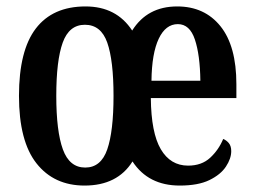

<svg xmlns="http://www.w3.org/2000/svg" viewBox="-20 -567 790 597"><path d="M243 10Q148 10 93.5 -59Q39 -128 39 -269Q39 -410 91.5 -478.5Q144 -547 246 -547Q342 -547 391 -472Q438 -547 531 -547Q616 -547 665.5 -485.5Q715 -424 715 -305V-262H449Q450 -154 480 -103Q510 -52 565 -52Q607 -52 633.5 -76.5Q660 -101 674 -135Q684 -131 691.5 -122Q699 -113 699 -97Q699 -74 682.5 -49Q666 -24 631 -7Q596 10 539 10Q441 10 392 -65Q345 10 243 10ZM603 -316Q602 -396 586 -444Q570 -492 533 -492Q495 -492 473.5 -446.5Q452 -401 451 -316ZM245 -46Q294 -46 313.5 -102.5Q333 -159 333 -269Q333 -379 313.5 -434.5Q294 -490 244 -490Q195 -490 175 -434.5Q155 -379 155 -269Q155 -159 175.5 -102.5Q196 -46 245 -46Z"/></svg>

Font: Noto Serif Tamil ExtraCondensed SemiBold
Style: Regular
Weight: 600
Width: 2
Designer: Indian Type Foundry, Tom Grace, and the Monotype Design Team
Foundry: Monotype Imaging Inc.
Version: Version 2.004; ttfautohint (v1.8.4.7-5d5b)